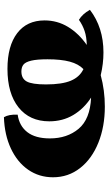

<svg xmlns="http://www.w3.org/2000/svg" viewBox="192 -739 554 978"><g transform="rotate(-90 469.0 -250.0)"><path d="M691 0Q633 0 575 -14Q498 7 415 7Q313 7 231 -26Q149 -59 102 -119Q55 -179 55 -257Q55 -328 93.5 -383.5Q132 -439 201.5 -471.5Q271 -504 361 -507Q376 -482 374 -437Q317 -429 285 -388Q253 -347 253 -273Q253 -185 302 -126.5Q351 -68 461 -63Q404 -100 372 -154Q340 -208 340 -276Q340 -376 411 -432.5Q482 -489 607 -489Q724 -489 789 -439.5Q854 -390 854 -300Q854 -235 821 -180.5Q788 -126 729 -85Q770 -86 800 -96Q830 -106 857 -125Q887 -107 908 -69Q818 0 691 0ZM528 -293Q528 -211 547 -166Q566 -121 606 -102Q632 -127 644 -171.5Q656 -216 656 -285Q656 -339 649 -368Q642 -397 629 -407.5Q616 -418 594 -418Q558 -418 543 -391Q528 -364 528 -293Z"/></g></svg>

Font: Vollkorn SC Black
Style: Regular
Weight: 900
Designer: Friedrich Althausen
Foundry: Friedrich Althausen
Version: Version 4.015